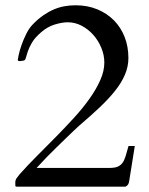

<svg xmlns="http://www.w3.org/2000/svg" viewBox="-20 -695 557 717"><path d="M42 2Q37.6 2 37.4 -1Q37.1 -3.9 37.1 -12.7Q37.1 -22 41.7 -29.1Q46.4 -36.1 52.7 -43.5Q83 -77.6 118.4 -113Q153.8 -148.4 189 -184.1Q224.1 -219.7 256.8 -255.6Q289.6 -291.5 314.5 -326.7Q339.4 -361.8 354.5 -395.8Q369.6 -429.7 369.6 -461.4Q369.6 -489.3 358.4 -516.4Q347.2 -543.5 328.4 -564.7Q309.6 -585.9 284.9 -598.9Q260.3 -611.8 232.9 -611.8Q211.9 -611.8 184.6 -603.5Q157.2 -595.2 133.8 -574.7Q109.9 -554.2 99.1 -535.4Q88.4 -516.6 83.5 -502Q78.6 -487.3 76.2 -477.8Q73.7 -468.3 65.4 -468.3Q64 -468.3 60.3 -467.5Q56.6 -466.8 53.7 -466.8Q46.4 -466.8 46.4 -471.7Q46.4 -474.1 49.8 -490Q53.2 -505.9 60.3 -526.4Q67.4 -546.9 77.9 -568.1Q88.4 -589.4 101.6 -603Q121.1 -623.5 140.9 -637.2Q160.6 -650.9 180.4 -659.4Q200.2 -668 220.5 -671.6Q240.7 -675.3 262.2 -675.3Q306.6 -675.3 343.3 -660.2Q379.9 -645 405.8 -618.7Q431.6 -592.3 445.6 -556.4Q459.5 -520.5 459.5 -478.5Q459.5 -446.3 446.5 -416Q433.6 -385.7 409.2 -355.2Q384.8 -324.7 350.6 -292.5Q316.4 -260.3 274.4 -224.6Q270 -220.7 256.6 -208Q243.2 -195.3 225.6 -178.2Q208 -161.1 188.7 -142.3Q169.4 -123.5 153.3 -106.9Q137.2 -90.3 116.7 -67.9H389.2Q408.2 -67.9 419.2 -72.5Q430.2 -77.1 437.3 -86.7Q444.3 -96.2 449 -111.6Q453.6 -127 460 -149.9H483.4L461.9 -15.6Q460.9 -10.7 458.3 -6.1Q455.6 -1.5 448.7 2Z"/></svg>

Font: Kurinto Book Core
Style: Regular
Weight: 400
Designer: Kurinto was developed by Clint Goss from a range of fonts that are compatible with the SIL Open Font License Version 1.1
Foundry: Clinton F. Goss
Version: Version 2.196; July 25, 2020